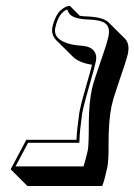

<svg xmlns="http://www.w3.org/2000/svg" viewBox="-20 -574 456 651"><path d="M358.4 -215.3Q347.7 -164.1 348.1 -83Q348.6 -28.8 343.8 -6.3Q334 38.6 326.7 56.6H72.8L16.1 0L69.3 -100.1H239.3Q240.7 -133.3 247.6 -181.2Q248 -189 251.5 -204.1Q256.8 -230.5 273.9 -288.6Q287.1 -334 292 -354.5Q247.6 -361.3 227.1 -381.8L170.4 -438Q152.8 -457 157.7 -481.9Q162.1 -502 169.7 -516.8Q177.2 -531.7 185.1 -538.6Q192.9 -545.4 200.2 -549.3Q207.5 -553.2 212.4 -553.7L216.8 -554.2L250.5 -520.5Q261.2 -518.6 279.3 -518.1Q330.6 -515.1 347.7 -498.5L404.3 -442.4Q420.4 -424.3 413.6 -391.6Q409.2 -371.1 376.5 -276.4Q363.8 -239.7 358.4 -215.3ZM292 -273.9Q296.9 -296.4 330.6 -393.1Q342.8 -427.7 347.7 -450.2Q356.4 -491.2 323.7 -501.5Q318.4 -502.9 313 -504.4Q299.3 -507.3 278.8 -507.8Q228.5 -509.8 214.8 -527.8Q210.4 -534.7 208 -542Q178.7 -530.3 168 -481.9Q167.5 -480.5 167.5 -480Q158.7 -438 223.1 -423.3Q224.6 -422.9 225.6 -422.9Q240.7 -419.9 257.3 -418.9Q299.3 -416 305.7 -385.7Q307.1 -376.5 305.2 -366.7Q299.8 -341.8 283.2 -284.7Q266.6 -227.1 261.2 -202.1Q257.8 -186.5 257.3 -180.2V-179.7Q250.5 -130.9 249.5 -99.6L249 -89.8H75.2L32.7 -9.8H263.2Q269.5 -28.3 277.8 -64.9Q281.2 -81.1 281.2 -162.6Q281.7 -225.6 292 -273.9Z"/></svg>

Font: Linux Biolinum Shadow O
Style: Italic
Weight: 400
Italic angle: -12°
Designer: Philipp H. Poll
Foundry: Philipp H. Poll
Version: Version 0.6.2